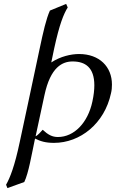

<svg xmlns="http://www.w3.org/2000/svg" viewBox="-20 -718 592 981"><path d="M104 212C126 167 142 70 159 -10C187 4 213 12 256 12C390 12 514 -87 547 -241C551 -257 552 -271 552 -286C552 -377 488 -442 384 -442C343 -442 289 -430 242 -399L257 -471C284 -595 305 -646 326 -680L318 -698L235 -664C216 -622 201 -556 183 -471L123 -189L81 7C55 131 31 191 11 226L18 243ZM452 -199C429 -91 359 -18 276 -18C247 -18 226 -29 198 -55C191 -47 172 -25 162 -22L207 -231C238 -377 300 -404 351 -404C415 -404 462 -374 462 -282C462 -259 459 -231 452 -199Z"/></svg>

Font: Libertinus Serif
Style: Italic
Weight: 400
Italic angle: -12°
Designer: Philipp H. Poll, Khaled Hosny
Foundry: Caleb Maclennan
Version: Version 7.050;RELEASE